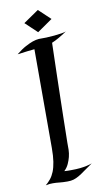

<svg xmlns="http://www.w3.org/2000/svg" viewBox="-95 -895 503 943"><g transform="rotate(-10 156.5 -423.5)"><path d="M294.9 -63Q268.6 -45.4 251.5 -32.7Q234.4 -20 220.5 -12Q206.5 -3.9 193.6 0Q180.7 3.9 163.1 3.9Q139.6 3.9 123 2Q106.4 0 89.8 0Q81.5 0 73 0.7Q64.5 1.5 54.2 3.9Q67.9 -7.8 79.1 -21.5Q90.3 -35.2 98.4 -55.2Q106.4 -75.2 110.8 -103.3Q115.2 -131.3 115.2 -170.9V-664.1Q100.1 -662.6 78.6 -660.2Q57.1 -657.7 29.8 -653.8Q56.2 -675.3 77.4 -686.5Q98.6 -697.8 113.8 -703.1Q131.3 -709 145 -710Q162.1 -709.5 182.9 -710.4Q203.6 -711.4 222.9 -713.1Q242.2 -714.8 258.3 -717.5Q274.4 -720.2 282.2 -723.1Q259.3 -708 241 -697.5Q222.7 -687 206.1 -680.2Q203.6 -591.8 201.9 -522Q200.2 -452.1 199 -398.2Q197.8 -344.2 197 -304.9Q196.3 -265.6 195.8 -237.8Q194.3 -172.9 194.8 -148.9Q194.3 -130.9 189.9 -113.3Q186 -97.7 178.2 -80.3Q170.4 -63 155.8 -48.8Q165 -47.9 173.8 -47.9Q182.6 -47.9 190.9 -47.9Q215.8 -47.9 235.1 -50Q254.4 -52.2 267.6 -55.2Q283.2 -58.6 294.9 -63ZM223.6 -795.9 147.9 -743.2 88.9 -798.8 165 -851.1Z"/></g></svg>

Font: Quintessential
Style: Regular
Weight: 400
Designer: Astigmatic (AOETI)
Foundry: Astigmatic (AOETI)
Version: Version 1.000